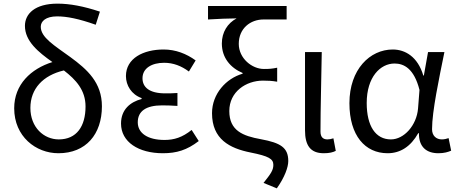

<svg xmlns="http://www.w3.org/2000/svg" viewBox="-20 -829 2514 1055"><path d="M301 13C452 13 540 -91 540 -245C540 -375 460 -447 367 -515C279 -579 204 -623 204 -682C204 -712 231 -739 294 -739C347 -739 413 -726 506 -693L529 -765C439 -795 363 -809 296 -809C172 -809 117 -753 117 -687C117 -603 190 -543 268 -488C150 -451 58 -365 58 -234C58 -79 177 13 301 13ZM147 -236C147 -341 216 -415 331 -442C397 -391 450 -334 450 -244C450 -135 401 -63 303 -63C221 -63 147 -129 147 -236Z M875 13C950 13 1007 -4 1072 -54L1033 -115C982 -74 937 -60 884 -60C792 -60 737 -97 737 -157C737 -218 782 -250 871 -250C898 -250 924 -249 955 -247V-318C929 -316 909 -316 888 -316C800 -316 763 -350 763 -399C763 -455 815 -484 882 -484C932 -484 976 -467 1018 -436L1055 -497C1004 -534 945 -557 879 -557C768 -557 672 -509 672 -411C672 -360 702 -310 758 -290V-285C697 -269 645 -228 645 -150C645 -49 741 13 875 13Z M1501 206C1545 144 1564 89 1564 56C1564 -18 1522 -44 1414 -64C1314 -82 1240 -111 1240 -219C1240 -325 1332 -386 1425 -386C1453 -386 1474 -385 1503 -380V-457C1474 -451 1459 -450 1430 -450C1365 -450 1292 -508 1292 -588C1292 -673 1356 -722 1428 -722H1555V-796H1123V-722C1190 -726 1221 -727 1280 -728C1230 -701 1199 -652 1199 -590C1199 -511 1247 -456 1313 -428V-424C1223 -398 1145 -314 1145 -207C1145 -64 1242 -14 1357 9C1457 29 1482 44 1482 77C1482 107 1467 127 1428 176Z M1759 13C1790 13 1809 8 1825 0L1812 -69C1800 -65 1789 -63 1779 -63C1756 -63 1741 -75 1741 -106C1741 -237 1746 -396 1748 -543H1656V-113C1656 -32 1684 13 1759 13Z M2110 13C2180 13 2237 -24 2278 -97H2282C2281 -21 2324 13 2389 13C2421 13 2443 6 2459 -1L2445 -70C2434 -66 2420 -63 2408 -63C2378 -63 2354 -82 2354 -119C2354 -218 2393 -400 2422 -543H2332L2309 -414H2306C2275 -518 2206 -557 2138 -557C2013 -557 1900 -448 1900 -262C1900 -84 1986 13 2110 13ZM2128 -63C2044 -63 1995 -136 1995 -263C1995 -406 2070 -480 2148 -480C2199 -480 2255 -453 2285 -335L2277 -232C2269 -140 2200 -63 2128 -63Z"/></svg>

Font: Source Han Sans TC
Style: Regular
Weight: 400
Designer: Ryoko NISHIZUKA 西塚涼子 (kana, bopomofo & ideographs); Paul D. Hunt (Latin, Greek & Cyrillic); Sandoll Communications 산돌커뮤니
Foundry: Adobe
Version: Version 2.002;hotconv 1.0.116;makeotfexe 2.5.65601